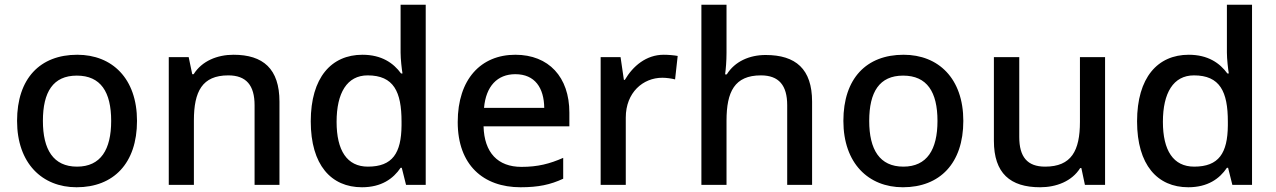

<svg xmlns="http://www.w3.org/2000/svg" viewBox="-20 -780 5385 810"><path d="M558 -270C558 -449 453 -549 306 -549C149 -549 52 -449 52 -270C52 -91 158 10 303 10C459 10 558 -91 558 -270ZM161 -270C161 -392 204 -461 304 -461C405 -461 449 -392 449 -270C449 -149 405 -77 305 -77C205 -77 161 -149 161 -270Z M965 -549C897 -549 832 -523 797 -467H791L776 -539H692V0H798V-272C798 -394 833 -462 943 -462C1019 -462 1054 -420 1054 -336V0H1159V-351C1159 -490 1090 -549 965 -549Z M1507 10C1589 10 1639 -26 1670 -72H1675L1693 0H1776V-760H1670V-558C1670 -531 1675 -488 1678 -470H1672C1640 -514 1590 -549 1509 -549C1378 -549 1291 -453 1291 -268C1291 -84 1377 10 1507 10ZM1532 -77C1444 -77 1400 -145 1400 -266C1400 -388 1444 -462 1531 -462C1641 -462 1674 -393 1674 -267V-251C1673 -134 1636 -77 1532 -77Z M2154 -549C2009 -549 1911 -446 1911 -265C1911 -84 2019 10 2176 10C2252 10 2302 -1 2356 -26V-114C2299 -89 2249 -76 2180 -76C2080 -76 2023 -136 2020 -247H2382V-305C2382 -455 2295 -549 2154 -549ZM2154 -467C2237 -467 2275 -409 2276 -325H2022C2030 -416 2078 -467 2154 -467Z M2780 -549C2706 -549 2650 -501 2616 -443H2612L2598 -539H2514V0H2620V-284C2620 -390 2693 -452 2774 -452C2791 -452 2813 -449 2828 -445L2839 -544C2823 -547 2799 -549 2780 -549Z M3045 -557V-760H2939V0H3045V-271C3045 -393 3079 -462 3190 -462C3266 -462 3301 -420 3301 -336V0H3406V-351C3406 -489 3337 -548 3210 -548C3142 -548 3080 -521 3046 -466H3039C3042 -487 3045 -523 3045 -557Z M4044 -270C4044 -449 3939 -549 3792 -549C3635 -549 3538 -449 3538 -270C3538 -91 3644 10 3789 10C3945 10 4044 -91 4044 -270ZM3647 -270C3647 -392 3690 -461 3790 -461C3891 -461 3935 -392 3935 -270C3935 -149 3891 -77 3791 -77C3691 -77 3647 -149 3647 -270Z M4642 -539H4536V-266C4536 -144 4500 -77 4389 -77C4314 -77 4280 -118 4280 -202V-539H4173V-186C4173 -49 4242 10 4368 10C4436 10 4502 -15 4537 -71H4542L4557 0H4642Z M4993 10C5075 10 5125 -26 5156 -72H5161L5179 0H5262V-760H5156V-558C5156 -531 5161 -488 5164 -470H5158C5126 -514 5076 -549 4995 -549C4864 -549 4777 -453 4777 -268C4777 -84 4863 10 4993 10ZM5018 -77C4930 -77 4886 -145 4886 -266C4886 -388 4930 -462 5017 -462C5127 -462 5160 -393 5160 -267V-251C5159 -134 5122 -77 5018 -77Z"/></svg>

Font: Noto Sans Gujarati UI Medium
Style: Regular
Weight: 500
Designer: Jelle Bosma - Monotype Design Team, Universal Thirst
Foundry: Monotype Imaging Inc.
Version: Version 2.106